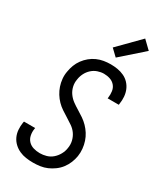

<svg xmlns="http://www.w3.org/2000/svg" viewBox="-241 -1068 983 1162"><g transform="rotate(30 250.0 -487.0)"><path d="M199 8Q174 8 149.5 4.5Q125 1 103 -9Q81 -19 63.5 -35.5Q46 -52 36 -73.5Q26 -95 24 -120Q22 -145 26 -171L28 -180H106L105 -174Q101 -151 105.5 -128.5Q110 -106 124.5 -90.5Q139 -75 160.5 -68.5Q182 -62 206 -62Q228 -62 251 -68.5Q274 -75 292.5 -91Q311 -107 323 -129Q335 -151 338 -173Q343 -200 337 -225Q331 -250 317 -270Q303 -290 282.5 -304Q262 -318 241 -331Q220 -344 199.5 -357.5Q179 -371 162 -388.5Q145 -406 132 -427Q119 -448 111 -471.5Q103 -495 100.5 -521Q98 -547 103 -573Q107 -597 115.5 -619.5Q124 -642 139 -662.5Q154 -683 173.5 -699Q193 -715 215.5 -725Q238 -735 262 -739Q286 -743 310 -743Q335 -743 358.5 -739Q382 -735 403.5 -725Q425 -715 441 -698Q457 -681 466 -659.5Q475 -638 477 -613.5Q479 -589 475 -564L474 -555H396L397 -561Q400 -583 397 -605Q394 -627 380.5 -643Q367 -659 346.5 -666Q326 -673 303 -673Q282 -673 260 -665.5Q238 -658 220.5 -642Q203 -626 192.5 -605Q182 -584 179 -562Q174 -536 180 -511Q186 -486 200.5 -466Q215 -446 235 -431.5Q255 -417 276 -404.5Q297 -392 317.5 -378Q338 -364 355 -346.5Q372 -329 385 -308.5Q398 -288 406 -264Q414 -240 416.5 -214Q419 -188 415 -162Q411 -138 401.5 -114.5Q392 -91 376.5 -70.5Q361 -50 340 -34.5Q319 -19 296 -9Q273 1 248 4.5Q223 8 199 8ZM315 -793 269 -837 412 -982 468 -928Z"/></g></svg>

Font: Iosevka Term Oblique
Style: Regular
Weight: 400
Italic angle: -9°
Monospace: yes
Designer: Belleve Invis
Foundry: Belleve Invis
Version: Version 31.4.0